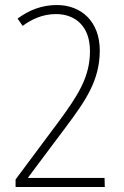

<svg xmlns="http://www.w3.org/2000/svg" viewBox="-20 -810 495 764"><path d="M42 -66H397L396 -102H92V-104L244 -307C321 -410 377 -491 377 -609C377 -724 304 -790 206 -790C146 -790 94 -769 50 -736L70 -707C107 -734 150 -754 203 -754C280 -754 338 -705 338 -607C338 -504 291 -431 212 -324L42 -96Z"/></svg>

Font: Noto Sans Malayalam UI Condensed ExtraLight
Style: Regular
Weight: 200
Width: 3
Designer: Jelle Bosma - Monotype Design Team
Foundry: Monotype Imaging Inc.
Version: Version 2.104